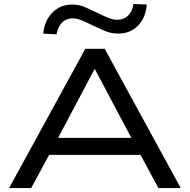

<svg xmlns="http://www.w3.org/2000/svg" viewBox="-20 -952 961 972"><path d="M26 0 412 -705H510L895 0H782L674 -200L728 -168H191L246 -200L138 0ZM458 -601 262 -231 228 -254H691L657 -231L461 -601ZM266 -778 199 -782Q205 -847 245 -888Q285 -929 345 -929Q382 -929 415 -914Q448 -899 475 -886Q499 -874 525 -863Q551 -852 575 -852Q607 -852 628.5 -873Q650 -894 656 -932L723 -929Q718 -862 678.5 -822Q639 -782 578 -782Q541 -782 507 -797Q473 -812 448 -824Q424 -836 397.5 -847.5Q371 -859 347 -859Q315 -859 294 -837.5Q273 -816 266 -778Z"/></svg>

Font: Nunito Sans 10pt Expanded Medium
Style: Regular
Weight: 500
Width: 7
Designer: Vernon Adams
Foundry: Vernon Adams
Version: Version 3.101;gftools[0.9.27]